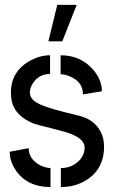

<svg xmlns="http://www.w3.org/2000/svg" viewBox="-20 -756 463 781"><path d="M176.8 -587.9 212.9 -736.3H292L233.4 -587.9ZM19.5 -138.7 96.7 -153.3Q96.7 -109.4 142.6 -84Q165 -73.2 185.5 -72.3V4.9Q90.8 4.9 43.9 -63.5Q19.5 -99.6 19.5 -138.7ZM24.4 -378.9Q24.4 -467.8 105.5 -510.7Q144.5 -531.2 183.6 -531.2V-455.1Q138.7 -455.1 114.3 -418Q101.6 -399.4 101.6 -378.9Q101.6 -347.7 150.4 -328.1Q187.5 -312.5 293.9 -287.1Q360.4 -273.4 388.7 -221.7Q403.3 -194.3 403.3 -160.2Q403.3 -66.4 328.1 -21.5Q284.2 4.9 227.5 4.9V-72.3Q272.5 -72.3 302.7 -103.5Q324.2 -126 324.2 -156.2Q324.2 -195.3 247.1 -218.8Q227.5 -224.6 184.6 -235.4Q138.7 -246.1 118.2 -252.9Q43.9 -282.2 28.3 -341.8Q24.4 -359.4 24.4 -378.9ZM226.6 -454.1V-531.2Q310.5 -531.2 362.3 -468.8Q394.5 -428.7 394.5 -384.8L317.4 -372.1Q317.4 -425.8 258.8 -447.3Q241.2 -454.1 226.6 -454.1Z"/></svg>

Font: Post No Bills Jaffna SemiBold
Style: Regular
Weight: 600
Designer: Kosala Senevirathne, Siva Puranthara, Lasantha Premarathna, Tharique Azeez
Foundry: Mooniak
Version: Version 1.220 ; ttfautohint (v1.6)